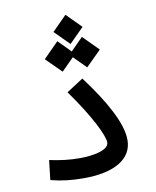

<svg xmlns="http://www.w3.org/2000/svg" viewBox="-89 -869 763 940"><g transform="rotate(-10 293.0 -399.0)"><path d="M252.4 2.4C406.7 2.4 494.1 -52.2 494.1 -145.5C494.1 -227.1 429.7 -344.7 328.6 -479.5L245.6 -425.8C341.8 -291.5 394.5 -186 394.5 -150.4C394.5 -111.8 314.5 -97.7 250 -97.7C196.3 -97.7 157.7 -103 99.1 -114.7L87.9 -17.1C143.6 -2.9 192.4 2.4 252.4 2.4ZM361.8 -529.3 437.5 -604.5 361.8 -680.7 300.8 -619.1 239.7 -680.7 164.1 -604.5 239.7 -529.3 300.8 -590.3ZM301.3 -656.2 373.5 -728.5 301.3 -801.3 229 -728.5Z"/></g></svg>

Font: Cascadia Mono NF
Style: Regular
Weight: 400
Monospace: yes
Designer: Aaron Bell
Foundry: Saja Typeworks
Version: Version 2404.023